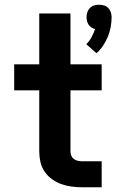

<svg xmlns="http://www.w3.org/2000/svg" viewBox="-20 -792 492 812"><path d="M388 -567 345 -605Q358 -618 367 -634.5Q376 -651 382 -669Q374 -671 366.5 -676Q359 -681 354.5 -688Q350 -695 348 -703Q346 -711 346 -720Q346 -730 349.5 -740.5Q353 -751 360.5 -758.5Q368 -766 378 -769Q388 -772 399 -772Q410 -772 420 -769Q430 -766 437.5 -758.5Q445 -751 448.5 -740.5Q452 -730 452 -720Q452 -698 448 -677Q444 -656 436 -636.5Q428 -617 416 -599Q404 -581 388 -567ZM327 0Q305 0 282.5 -3Q260 -6 239 -13.5Q218 -21 199.5 -34.5Q181 -48 168.5 -66.5Q156 -85 151 -107Q146 -129 146 -152V-410H40V-520H146V-735H278V-520H410V-410H278V-152Q278 -142 281.5 -133.5Q285 -125 292.5 -119.5Q300 -114 309 -112Q318 -110 327 -110H410V0Z"/></svg>

Font: Iosevka Aile Extrabold
Style: Regular
Weight: 800
Designer: Belleve Invis
Foundry: Belleve Invis
Version: Version 27.3.5; ttfautohint (v1.8.4)